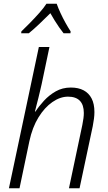

<svg xmlns="http://www.w3.org/2000/svg" viewBox="-20 -1013 579 1033"><path d="M28 0 189 -760H246L204 -560Q200 -542 195.5 -523.5Q191 -505 186.5 -486Q182 -467 177 -449Q172 -431 168 -413H171Q189 -441 216.5 -471Q244 -501 280 -521.5Q316 -542 361 -542Q402 -542 430 -527Q458 -512 473 -483Q488 -454 488 -410Q488 -393 485.5 -374Q483 -355 479 -334L408 0H351L423 -341Q427 -361 429 -376.5Q431 -392 431 -405Q431 -449 409.5 -471Q388 -493 346 -493Q304 -493 262 -464Q220 -435 187 -381.5Q154 -328 138 -253L85 0ZM95 -844Q114 -862 140 -888.5Q166 -915 191 -943Q216 -971 230 -993H285Q293 -970 305.5 -943Q318 -916 332.5 -890Q347 -864 360 -844L359 -834H322Q310 -849 297.5 -867Q285 -885 273 -904.5Q261 -924 251 -942Q224 -915 193.5 -886Q163 -857 135 -834H94Z"/></svg>

Font: Noto Sans Display Light
Style: Italic
Weight: 300
Italic angle: -12°
Designer: Monotype Design Team
Foundry: Monotype Imaging Inc.
Version: Version 2.003